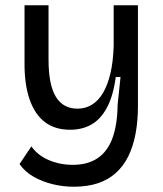

<svg xmlns="http://www.w3.org/2000/svg" viewBox="-20 -537 617 728"><path d="M260 171Q219 171 180 161.5Q141 152 108 133.5Q75 115 54 85L99 18Q123 52 165 70Q207 88 256 88Q313 88 350.5 62.5Q388 37 406.5 -13.5Q425 -64 426 -140L437 -245H419Q409 -172 385 -128Q361 -84 326 -64.5Q291 -45 246 -45Q189 -45 151 -73.5Q113 -102 93 -158Q73 -214 73 -293V-517H164V-312Q164 -216 191.5 -170.5Q219 -125 274 -125Q304 -125 328.5 -140Q353 -155 370.5 -184.5Q388 -214 398.5 -258Q409 -302 411 -362V-517H503V-135Q503 -78 494 -30Q485 18 466.5 55.5Q448 93 419 119Q390 145 350.5 158Q311 171 260 171Z"/></svg>

Font: Bricolage Grotesque 24pt
Style: Regular
Weight: 400
Designer: Mathieu Triay
Foundry: Atelier Triay
Version: Version 1.001;gftools[0.9.33.dev8+g029e19f]